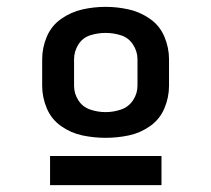

<svg xmlns="http://www.w3.org/2000/svg" viewBox="-20 -761 616 560"><path d="M288 -359Q322 -359 355.5 -366Q389 -373 417.5 -393Q446 -413 459.5 -445Q473 -477 473 -511V-588Q473 -622 459.5 -654Q446 -686 417.5 -706Q389 -726 355.5 -733.5Q322 -741 288 -741Q254 -741 220.5 -733.5Q187 -726 158.5 -706Q130 -686 116.5 -654Q103 -622 103 -588V-511Q103 -477 116.5 -445Q130 -413 158.5 -393Q187 -373 220.5 -366Q254 -359 288 -359ZM126 -221H451V-306H126ZM288 -434Q265 -434 243 -441.5Q221 -449 208.5 -468.5Q196 -488 196 -511V-588Q196 -611 208.5 -631Q221 -651 243 -658Q265 -665 288 -665Q311 -665 333 -658Q355 -651 368 -631Q381 -611 381 -588V-511Q381 -488 368 -468.5Q355 -449 333 -441.5Q311 -434 288 -434Z"/></svg>

Font: Iosevka Sparkle Heavy
Style: Regular
Weight: 900
Designer: Belleve Invis
Foundry: Belleve Invis
Version: Version 4.5.0; ttfautohint (v1.8.3)